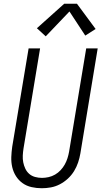

<svg xmlns="http://www.w3.org/2000/svg" viewBox="-20 -992 540 1020"><path d="M202 8Q174 8 147.5 2Q121 -4 100 -19Q79 -34 65 -56Q51 -78 45 -104Q39 -130 40 -157.5Q41 -185 45 -213L132 -735H193L105 -204Q102 -185 101 -166Q100 -147 103.5 -129.5Q107 -112 114.5 -96Q122 -80 135 -68.5Q148 -57 166 -52Q184 -47 203 -47Q220 -47 238 -51Q256 -55 272.5 -64.5Q289 -74 302 -88Q315 -102 324 -118Q333 -134 338.5 -151.5Q344 -169 347 -186L438 -735H499L407 -177Q403 -153 395 -129Q387 -105 373.5 -83Q360 -61 340.5 -43Q321 -25 298 -13Q275 -1 250.5 3.5Q226 8 202 8ZM223 -799 176 -842 321 -972H389L488 -838L433 -803L349 -931Z"/></svg>

Font: Iosevka SS04 Light Oblique
Style: Regular
Weight: 300
Italic angle: -9°
Monospace: yes
Designer: Belleve Invis
Foundry: Belleve Invis
Version: Version 19.0.0; ttfautohint (v1.8.4)